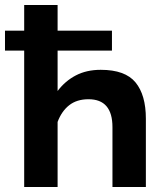

<svg xmlns="http://www.w3.org/2000/svg" viewBox="-32 -750 666 770"><path d="M65 0V-547H-12V-627H65V-730H199V-627H417V-547H199V-385Q229 -425 272 -447.5Q315 -470 372 -470Q470 -470 511.5 -419.5Q553 -369 553 -274V0H419V-240Q419 -352 323 -352Q276 -352 245.5 -328Q215 -304 199 -261V0Z"/></svg>

Font: Raleway
Style: Bold
Weight: 700
Designer: Matt McInerney, Pablo Impallari, Rodrigo Fuenzalida
Foundry: Matt McInerney, Pablo Impallari, Rodrigo Fuenzalida
Version: Version 4.026